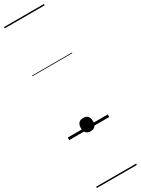

<svg xmlns="http://www.w3.org/2000/svg" viewBox="-321 -906 956 1302"><g transform="rotate(-30 156.5 -255.0)"><path d="M156 21Q133 21 121 7.5Q109 -6 109 -31Q109 -57 121 -70Q133 -83 156 -83Q180 -83 192 -70Q204 -57 204 -31Q204 -6 192 7.5Q180 21 156 21ZM0 365H313V375H0ZM0 -20H313V0H0ZM0 -505H313V-500H0ZM0 -885H313V-875H0Z"/></g></svg>

Font: Playwrite GB S Guides
Style: Regular
Weight: 400
Designer: Veronika Burian, José Scaglione
Foundry: TypeTogether
Version: Version 1.003